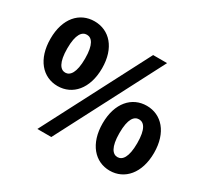

<svg xmlns="http://www.w3.org/2000/svg" viewBox="-154 -980 1295 1216"><g transform="rotate(30 493.0 -372.0)"><path d="M216 -285C325 -285 405 -374 405 -523C405 -672 325 -758 216 -758C107 -758 28 -672 28 -523C28 -374 107 -285 216 -285ZM216 -383C181 -383 151 -419 151 -523C151 -627 181 -660 216 -660C251 -660 281 -627 281 -523C281 -419 251 -383 216 -383ZM242 14H344L745 -758H643ZM770 14C878 14 958 -75 958 -224C958 -373 878 -460 770 -460C662 -460 582 -373 582 -224C582 -75 662 14 770 14ZM770 -85C735 -85 705 -120 705 -224C705 -329 735 -361 770 -361C805 -361 835 -329 835 -224C835 -120 805 -85 770 -85Z"/></g></svg>

Font: Noto Sans JP Black
Style: Regular
Weight: 900
Designer: Ryoko NISHIZUKA 西塚涼子 (kana, bopomofo & ideographs); Paul D. Hunt (Latin, Greek & Cyrillic); Sandoll Communications 산돌커뮤니
Foundry: Adobe
Version: Version 2.002;hotconv 1.0.116;makeotfexe 2.5.65601